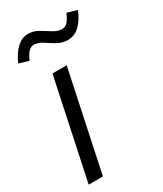

<svg xmlns="http://www.w3.org/2000/svg" viewBox="-180 -773 712 841"><g transform="rotate(-30 176.0 -352.5)"><path d="M10 0 116 -501H188L82 0ZM57 -599 8 -614Q49 -705 109 -705Q137 -705 161 -690.5Q185 -676 207.5 -662Q230 -648 250 -648Q266 -648 277.5 -659.5Q289 -671 302 -701L352 -686Q332 -639 306.5 -616.5Q281 -594 249 -594Q221 -594 196.5 -608Q172 -622 150.5 -636.5Q129 -651 108 -651Q93 -651 81 -639Q69 -627 57 -599Z"/></g></svg>

Font: Red Hat Display
Style: Italic
Weight: 300
Italic angle: -12°
Designer: Pentagram, MCKL
Foundry: Pentagram, MCKL
Version: Version 1.023